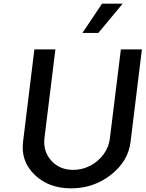

<svg xmlns="http://www.w3.org/2000/svg" viewBox="-20 -1020 796 1050"><path d="M431 -840 538 -1000H651L518 -840ZM106 -244 168 -750H283L223 -264Q215 -192 260.5 -141.5Q306 -91 381 -91Q430 -91 474 -114Q518 -137 547 -177Q576 -217 581 -264L641 -750H756L694 -244Q681 -138 586.5 -64Q492 10 369 10Q246 10 169.5 -64Q93 -138 106 -244Z"/></svg>

Font: Orkney Medium
Style: MediumItalic
Weight: 500
Designer: Samuel Oakes and Alfredo Marco Pradil
Foundry: Alfredo Marco Pradil
Version: 1.0; ttfautohint (v1.5)